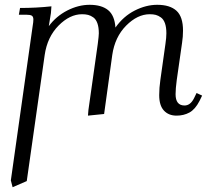

<svg xmlns="http://www.w3.org/2000/svg" viewBox="-20 -472 876 795"><path d="M24.9 274.9 115.2 -363.8Q118.2 -380.9 118.2 -391.1Q118.2 -402.8 111.8 -407Q105.5 -411.1 87.9 -411.1H58.1L63 -439Q129.9 -439 192.9 -445.8L190.9 -418L182.1 -363.8Q212.4 -404.8 258.5 -428.5Q304.7 -452.1 351.1 -452.1Q400.4 -452.1 427.5 -430.2Q454.6 -408.2 458 -357.9Q490.7 -404.3 537.6 -428.2Q584.5 -452.1 630.9 -452.1Q683.6 -452.1 710.7 -427.5Q737.8 -402.8 737.8 -345.2Q737.8 -320.3 733.9 -294.9L711.9 -141.1Q707 -104.5 707 -82Q707 -35.2 744.1 -35.2Q768.1 -35.2 783.2 -64.9L793.9 -86.9L816.9 -76.2L806.2 -54.2Q788.1 -19 764.4 -6.1Q740.7 6.8 710.9 6.8Q678.2 6.8 658.7 -14.2Q639.2 -35.2 639.2 -78.1Q639.2 -107.9 644 -141.1L665 -290Q668.9 -316.4 668.9 -334Q668.9 -358.9 663.1 -375.5Q657.2 -392.1 646.2 -399.9Q635.3 -407.7 624.8 -410.4Q614.3 -413.1 600.1 -413.1Q549.3 -413.1 502.4 -366Q455.6 -318.8 444.8 -244.1L411.1 0L344.2 6.8L346.2 -17.1L384.8 -290Q389.2 -324.2 389.2 -334Q389.2 -358.9 383.3 -375.5Q377.4 -392.1 366.5 -399.9Q355.5 -407.7 344.7 -410.4Q334 -413.1 319.8 -413.1Q269 -413.1 222.4 -366Q175.8 -318.8 165 -244.1L90.8 277.8L32.2 303.2Z"/></svg>

Font: Dihjauti S
Style: Italic
Weight: 400
Italic angle: -9°
Designer: T. Christopher White
Version: Version 3.0.0